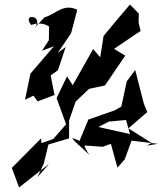

<svg xmlns="http://www.w3.org/2000/svg" viewBox="-20 -703 715 845"><path d="M626 -62 647 -74 545 -138 628 -210 613 -247 575 -395 538 -345 514 -234 484 -217 369 -177 330 -83C273 -109 299 -92 374 -21C323 -90 382 -79 319 -65L432 -57L468 -70L497 35L529 -2L559 -84L675 -70ZM521 -225 552 -113 413 -144 459 -168 547 -176ZM146 -257 220 -285 203 -371 235 -394 269 -496 234 -470 293 -557 320 -660C257 -690 224 -639 176 -627L132 -580C178 -634 74 -649 117 -593C165 -611 196 -586 196 -586L195 -526L165 -480L217 -499L114 -379L90 -264L127 -282ZM145 77 173 16 193 -67 284 -94V-201L278 -155L313 -256L372 -312L442 -327L531 -458L482 -488L599 -567L590 -603L591 -643L552 -683C513 -638 474 -591 436 -545L421 -451L390 -487L300 -328L275 -367L229 -271L271 -156L214 -91L162 -73L161 -94L32 36L64 122L196 18Z"/></svg>

Font: Charger Distortion
Style: 2It
Weight: 400
Designer: Jasper
Foundry: Cannot Into Space Fonts
Version: Version 0.98